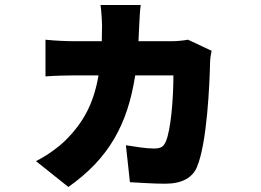

<svg xmlns="http://www.w3.org/2000/svg" viewBox="-20 -659 1040 764"><path d="M822 -457 728 -501C706 -497 682 -495 662 -495H531L534 -559C535 -578 537 -621 540 -639H380C383 -621 386 -574 386 -556L385 -495H275C244 -495 199 -497 161 -501V-355C199 -358 250 -359 275 -359H372C353 -248 313 -173 241 -101C215 -75 165 -38 123 -18L252 85C414 -29 488 -165 518 -359H670C670 -259 659 -140 640 -96C631 -77 623 -68 592 -68C562 -68 519 -75 481 -81L497 66C537 68 587 72 637 72C705 72 746 48 764 5C804 -91 814 -322 816 -413C816 -422 819 -444 822 -457Z"/></svg>

Font: Noto Sans CJK TC Black
Style: Regular
Weight: 900
Designer: Ryoko NISHIZUKA 西塚涼子 (kana, bopomofo & ideographs); Paul D. Hunt (Latin, Greek & Cyrillic); Sandoll Communications 산돌커뮤니
Foundry: Adobe
Version: Version 2.004;hotconv 1.0.118;makeotfexe 2.5.65603